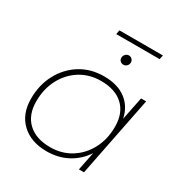

<svg xmlns="http://www.w3.org/2000/svg" viewBox="-180 -932 1033 1077"><g transform="rotate(30 336.5 -393.0)"><path d="M270 3Q168 3 107.5 -54Q47 -111 47 -210Q47 -299 85 -370Q123 -441 189 -482Q255 -523 341 -523Q428 -523 482 -482.5Q536 -442 551 -370L581 -519H614L511 0H478L502 -119Q465 -62 405 -29.5Q345 3 270 3ZM276 -27Q350 -27 408.5 -63.5Q467 -100 500.5 -163.5Q534 -227 534 -308Q534 -396 482.5 -444Q431 -492 339 -492Q264 -492 205.5 -455.5Q147 -419 113.5 -355.5Q80 -292 80 -211Q80 -124 131.5 -75.5Q183 -27 276 -27ZM400 -633Q388 -633 379.5 -641Q371 -649 371 -661Q371 -674 380 -684Q389 -694 402 -694Q414 -694 422.5 -685.5Q431 -677 431 -665Q431 -652 422 -642.5Q413 -633 400 -633ZM280 -762 285 -789H567L561 -762Z"/></g></svg>

Font: Montserrat ExtraLight
Style: Italic
Weight: 200
Italic angle: -11.3°
Designer: Julieta Ulanovsky
Foundry: Julieta Ulanovsky
Version: Version 9.000; ttfautohint (v1.8.4.7-5d5b)